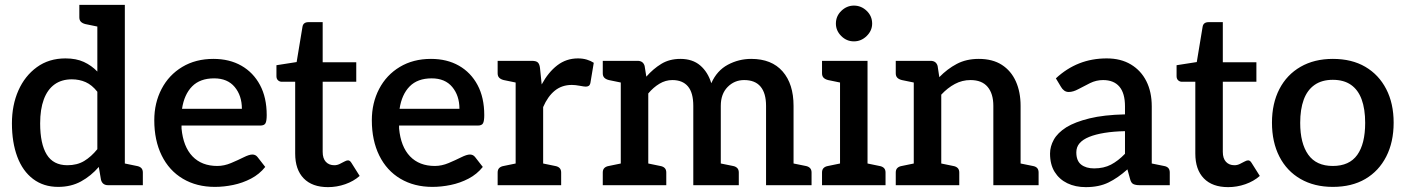

<svg xmlns="http://www.w3.org/2000/svg" viewBox="-20 -761 5775 789"><path d="M219 7Q159 7 116 -25.5Q73 -58 51 -117Q29 -176 29 -254Q29 -329 55.5 -389Q82 -449 131.5 -485Q181 -521 249 -521Q293 -521 324.5 -506.5Q356 -492 380 -467V-741H493V0H424Q401 0 395 -22L386 -75Q354 -38 313 -15.5Q272 7 219 7ZM257 -82Q297 -82 326 -99.5Q355 -117 380 -148V-384Q358 -412 332 -423.5Q306 -435 275 -435Q233 -435 204 -414Q175 -393 160 -352.5Q145 -312 145 -254Q145 -170 172 -126Q199 -82 257 -82ZM406 -741 394 -649 331 -662Q319 -665 312.5 -671.5Q306 -678 306 -690V-741ZM467 0 479 -92 542 -79Q554 -77 560.5 -70.5Q567 -64 567 -52V0Z M863 7Q788 7 731.5 -26.5Q675 -60 644.5 -122Q614 -184 614 -267Q614 -338 644 -395.5Q674 -453 729 -486Q784 -519 857 -519Q923 -519 972 -491Q1021 -463 1048.5 -411.5Q1076 -360 1076 -288Q1076 -264 1071 -254.5Q1066 -245 1049 -245H726Q726 -242 726 -239Q726 -236 726 -233Q733 -158 771 -118.5Q809 -79 873 -79Q901 -79 929.5 -91Q958 -103 981 -114.5Q1004 -126 1017 -126Q1030 -126 1038 -116L1070 -75Q1046 -45 1011.5 -27Q977 -9 938.5 -1Q900 7 863 7ZM728 -314H974Q974 -368 944.5 -403.5Q915 -439 860 -439Q802 -439 769.5 -406Q737 -373 728 -314Z M1328 8Q1263 8 1228 -28Q1193 -64 1193 -130V-425H1138Q1129 -425 1122.5 -431Q1116 -437 1116 -448V-493L1199 -506L1223 -651Q1226 -670 1248 -670H1306V-505H1444V-425H1306V-137Q1306 -110 1319 -96Q1332 -82 1354 -82Q1365 -82 1375.5 -87Q1386 -92 1395 -97Q1404 -102 1410 -102Q1418 -102 1424 -92L1458 -38Q1433 -16 1398.5 -4Q1364 8 1328 8Z M1757 7Q1682 7 1625.5 -26.5Q1569 -60 1538.5 -122Q1508 -184 1508 -267Q1508 -338 1538 -395.5Q1568 -453 1623 -486Q1678 -519 1751 -519Q1817 -519 1866 -491Q1915 -463 1942.5 -411.5Q1970 -360 1970 -288Q1970 -264 1965 -254.5Q1960 -245 1943 -245H1620Q1620 -242 1620 -239Q1620 -236 1620 -233Q1627 -158 1665 -118.5Q1703 -79 1767 -79Q1795 -79 1823.5 -91Q1852 -103 1875 -114.5Q1898 -126 1911 -126Q1924 -126 1932 -116L1964 -75Q1940 -45 1905.5 -27Q1871 -9 1832.5 -1Q1794 7 1757 7ZM1622 -314H1868Q1868 -368 1838.5 -403.5Q1809 -439 1754 -439Q1696 -439 1663.5 -406Q1631 -373 1622 -314Z M2099 0V-511H2165Q2183 -511 2190 -504.5Q2197 -498 2199 -482L2206 -414Q2233 -464 2270 -492.5Q2307 -521 2355 -521Q2375 -521 2391.5 -516Q2408 -511 2420 -503L2406 -419Q2404 -411 2399 -408Q2394 -405 2387 -405Q2381 -405 2362.5 -408.5Q2344 -412 2330 -412Q2289 -412 2260 -388.5Q2231 -365 2212 -321V0ZM2186 0 2198 -92 2261 -79Q2273 -77 2279.5 -70.5Q2286 -64 2286 -52V0ZM2025 0V-52Q2025 -64 2031.5 -70.5Q2038 -77 2050 -79L2113 -92L2125 0ZM2125 -511 2113 -419 2050 -432Q2038 -435 2031.5 -441.5Q2025 -448 2025 -460V-511Z M2531 0V-511H2600Q2623 -511 2629 -490L2636 -446Q2664 -478 2697.5 -498.5Q2731 -519 2776 -519Q2826 -519 2857.5 -492Q2889 -465 2903 -419Q2926 -471 2971 -495Q3016 -519 3067 -519Q3151 -519 3196 -467.5Q3241 -416 3241 -326V0H3128V-326Q3128 -378 3105.5 -405Q3083 -432 3038 -432Q2998 -432 2970 -403.5Q2942 -375 2942 -326V0H2829V-326Q2829 -380 2807 -406Q2785 -432 2743 -432Q2715 -432 2690 -417Q2665 -402 2644 -377V0ZM2457 0V-52Q2457 -64 2463.5 -70.5Q2470 -77 2482 -79L2545 -92L2557 0ZM2618 0 2630 -92 2693 -79Q2705 -77 2711.5 -70.5Q2718 -64 2718 -52V0ZM2916 0 2928 -92 2992 -79Q3003 -77 3009.5 -70.5Q3016 -64 3016 -52V0ZM2557 -511 2545 -419 2482 -432Q2470 -435 2463.5 -441.5Q2457 -448 2457 -460V-511ZM3215 0 3227 -92 3291 -79Q3302 -77 3308.5 -70.5Q3315 -64 3315 -52V0Z M3432 0V-511H3545V0ZM3358 0V-52Q3358 -64 3364.5 -70.5Q3371 -77 3383 -79L3446 -92L3458 0ZM3519 0 3531 -92 3594 -79Q3606 -77 3612.5 -70.5Q3619 -64 3619 -52V0ZM3458 -511 3446 -419 3383 -432Q3371 -435 3364.5 -441.5Q3358 -448 3358 -460V-511ZM3489 -591Q3459 -591 3437 -613Q3415 -635 3415 -664Q3415 -695 3437.5 -716.5Q3460 -738 3489 -738Q3519 -738 3541.5 -716.5Q3564 -695 3564 -664Q3564 -635 3541.5 -613Q3519 -591 3489 -591Z M3735 0V-511H3804Q3827 -511 3833 -490L3840 -444Q3873 -478 3912 -498.5Q3951 -519 4002 -519Q4059 -519 4097 -494.5Q4135 -470 4154.5 -426.5Q4174 -383 4174 -326V0H4062V-326Q4062 -376 4038.5 -404Q4015 -432 3968 -432Q3934 -432 3904 -416Q3874 -400 3848 -372V0ZM3661 0V-52Q3661 -64 3667.5 -70.5Q3674 -77 3686 -79L3749 -92L3761 0ZM3822 0 3834 -92 3897 -79Q3909 -77 3915.5 -70.5Q3922 -64 3922 -52V0ZM4148 0 4160 -92 4224 -79Q4236 -77 4242 -70.5Q4248 -64 4248 -52V0ZM3761 -511 3749 -419 3686 -432Q3674 -435 3667.5 -441.5Q3661 -448 3661 -460V-511Z M4442 8Q4399 8 4366 -8Q4333 -24 4314 -54.5Q4295 -85 4295 -130Q4295 -159 4310.5 -187Q4326 -215 4362 -238Q4398 -260 4457 -274.5Q4516 -289 4603 -291V-324Q4603 -378 4580 -405Q4557 -432 4513 -432Q4485 -432 4459.5 -419.5Q4434 -407 4412 -395Q4390 -383 4372 -383Q4361 -383 4353 -389Q4345 -395 4340 -404L4319 -439Q4363 -480 4415 -500.5Q4467 -521 4528 -521Q4586 -521 4627.5 -496Q4669 -471 4691 -427Q4713 -383 4713 -324V0H4663Q4647 0 4637.5 -4.5Q4628 -9 4624 -25L4613 -65Q4574 -30 4535 -11Q4496 8 4442 8ZM4476 -69Q4516 -69 4545.5 -84.5Q4575 -100 4603 -129V-222Q4556 -221 4519 -215Q4482 -209 4456 -198.5Q4430 -188 4416.5 -172.5Q4403 -157 4403 -135Q4403 -100 4423 -84.5Q4443 -69 4476 -69ZM4687 0 4699 -92 4763 -79Q4775 -77 4781 -70.5Q4787 -64 4787 -52V0Z M5027 8Q4962 8 4927 -28Q4892 -64 4892 -130V-425H4837Q4828 -425 4821.5 -431Q4815 -437 4815 -448V-493L4898 -506L4922 -651Q4925 -670 4947 -670H5005V-505H5143V-425H5005V-137Q5005 -110 5018 -96Q5031 -82 5053 -82Q5064 -82 5074.5 -87Q5085 -92 5094 -97Q5103 -102 5109 -102Q5117 -102 5123 -92L5157 -38Q5132 -16 5097.5 -4Q5063 8 5027 8Z M5457 -519Q5535 -519 5590.5 -486.5Q5646 -454 5676.5 -395Q5707 -336 5707 -257Q5707 -177 5676.5 -117.5Q5646 -58 5590.5 -25.5Q5535 7 5457 7Q5381 7 5324.5 -25.5Q5268 -58 5237.5 -117.5Q5207 -177 5207 -257Q5207 -336 5237.5 -395Q5268 -454 5324.5 -486.5Q5381 -519 5457 -519ZM5457 -79Q5525 -79 5557.5 -124.5Q5590 -170 5590 -256Q5590 -313 5575.5 -352.5Q5561 -392 5531.5 -412.5Q5502 -433 5457 -433Q5412 -433 5382 -412Q5352 -391 5337.5 -351.5Q5323 -312 5323 -256Q5323 -172 5356 -125.5Q5389 -79 5457 -79Z"/></svg>

Font: Aleo SemiBold
Style: Regular
Weight: 600
Designer: Alessio Laiso
Foundry: Alessio Laiso
Version: Version 2.001;gftools[0.9.29]